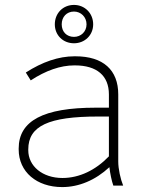

<svg xmlns="http://www.w3.org/2000/svg" viewBox="-20 -755 592 781"><path d="M281 -579C325 -579 359 -612 359 -656C359 -701 325 -735 281 -735C236 -735 203 -701 203 -656C203 -612 236 -579 281 -579ZM281 -605C251 -605 231 -626 231 -656C231 -686 251 -708 281 -708C309 -708 332 -686 332 -656C332 -626 309 -605 281 -605ZM233 6C301 6 368 -22 425 -75C428 -49 434 -20 441 0H481C470 -27 461 -68 461 -98V-371C461 -470 400 -526 287 -526H283C218 -526 152 -503 85 -460L105 -428C166 -468 226 -489 282 -489H285C374 -489 423 -447 423 -371V-317H369C157 -317 56 -264 56 -151V-147C56 -56 129 6 233 6ZM234 -31C153 -31 95 -79 95 -144V-147C95 -243 178 -281 379 -281H423V-119C369 -63 303 -31 234 -31Z"/></svg>

Font: Fixel Text ExtraLight
Style: Regular
Weight: 200
Width: 4
Designer: AlfaBravo + MacPaw
Foundry: Kyrylo Tkachov, Marchela Mozhyna, Serhii Makarenko, Maria Weinstein, Zakhar Kryvoshyya
Version: Version 1.211